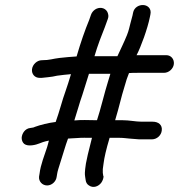

<svg xmlns="http://www.w3.org/2000/svg" viewBox="-20 -712 710 762"><path d="M483 -398 492 -422C500 -423 515 -423 536 -423H631C650 -423 668 -439 670 -458C672 -477 659 -493 640 -493H522C539 -525 566 -599 575 -645L577 -655C582 -678 566 -691 549 -692C532 -693 512 -683 508 -661L506 -651C504 -645 503 -639 502 -636L498 -621C493 -603 492 -593 484 -573C472 -543 460 -520 446 -489H355L365 -521C381 -569 390 -585 408 -637C412 -647 410 -656 406 -665C396 -683 373 -685 357 -674C350 -669 344 -662 341 -653L334 -633C317 -592 300 -543 284 -488C262 -487 237 -484 216 -482C189 -479 178 -473 146 -473C127 -473 109 -456 107 -437C105 -418 118 -403 137 -403H146C152 -403 189 -408 189 -408C197 -410 212 -413 234 -415L255 -417C258 -417 258 -418 261 -418C261 -417 261 -414 260 -412C255 -395 246 -367 240 -350C227 -315 216 -269 201 -228C170 -224 142 -217 117 -208H116V-207C113 -206 107 -205 100 -204C80 -202 67 -183 66 -165C66 -156 69 -147 76 -141C91 -129 123 -137 137 -143C144 -146 154 -150 174 -154C172 -147 170 -137 167 -128C157 -97 141 -58 137 -23L135 -11C133 8 148 24 167 24C186 24 203 8 205 -11L207 -23C208 -31 213 -47 221 -72C231 -102 239 -133 250 -162C258 -163 272 -163 284 -164C307 -166 321 -165 345 -165C331 -111 323 -76 321 -63L318 -41C317 -32 316 -21 318 -10L320 3C321 12 326 20 333 24C350 36 371 28 382 13C387 6 391 -4 391 -13H390L388 -26V-41L391 -63C394 -87 401 -118 415 -165H455C471 -165 480 -163 494 -162L532 -159H583C603 -159 620 -175 622 -194C625 -216 609 -229 586 -229H543C517 -229 495 -235 464 -235H437C445 -262 452 -287 458 -311C468 -351 473 -362 483 -398ZM275 -234C290 -280 294 -299 307 -336C314 -357 325 -394 333 -419H418C416 -413 413 -402 408 -386C397 -352 377 -270 365 -235H355C328 -235 307 -237 275 -234Z"/></svg>

Font: Squarish
Style: BoldIt
Weight: 400
Foundry: Cannot Into Space Fonts
Version: Version 0.272